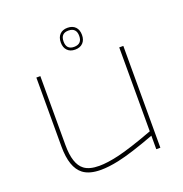

<svg xmlns="http://www.w3.org/2000/svg" viewBox="-119 -754 821 861"><g transform="rotate(-20 291.5 -323.0)"><path d="M482.9 -485.8H502.4V0H482.9V-64.5Q368.2 -21.5 303.7 -7.8Q255.9 2.4 218.8 2.4Q164.6 2.4 134.8 -20Q87.4 -55.7 87.4 -156.7V-485.8H106.4V-156.7Q106.4 -65.4 146.5 -35.6Q170.9 -17.1 217.8 -17.1Q256.8 -17.1 311 -29.8Q370.6 -43.5 482.9 -85.4ZM294.4 -557.1Q332 -557.6 332 -595.7Q332 -634.3 294.4 -634.8Q257.3 -634.8 257.3 -595.7Q257.3 -557.1 294.4 -557.1ZM257.3 -633.8Q270.5 -647.9 294.4 -647.9Q318.4 -647.9 332 -633.8Q345.2 -620.1 345.2 -595.7Q345.2 -571.8 332 -558.1Q318.4 -543.9 294.4 -543.9Q270.5 -543.9 257.3 -558.1Q244.1 -571.8 244.1 -595.7Q244.1 -620.1 257.3 -633.8Z"/></g></svg>

Font: Fortheenas_01
Style: Regular
Weight: 100
Designer: Situjuh Nazara
Version: Version 1.10 September 8, 2014